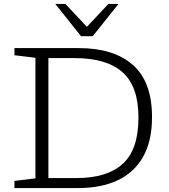

<svg xmlns="http://www.w3.org/2000/svg" viewBox="-20 -950 854 970"><path d="M53 0V-36L159 -49V-658L53 -671V-707H378.5Q554.5 -707 651.2 -622Q748 -537 748 -359Q748 -236.5 702.5 -157Q657 -77.5 573.8 -38.8Q490.5 0 376.5 0ZM679.5 -356.5Q679.5 -513.5 599 -585Q518.5 -656.5 358 -656.5H224.5V-50.5H368Q520.5 -50.5 600 -122.2Q679.5 -194 679.5 -356.5ZM578.5 -930 448.5 -767H389.5L259.5 -930H310.5L419 -814.5L527.5 -930Z"/></svg>

Font: Newsreader Caption Light
Style: Regular
Weight: 300
Designer: Hugues Gentile
Foundry: Production Type
Version: Version 1.001